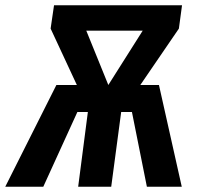

<svg xmlns="http://www.w3.org/2000/svg" viewBox="-55 -712 753 732"><path d="M480 -388H551L638 0H505L448 -285H407L369 0H243L280 -285H240L110 0H-35L160 -388H238L138 -603L151 -692H639L627 -603ZM274 -595 358 -388 489 -595Z"/></svg>

Font: Fira Sans Extra Condensed SemiBold
Style: Italic
Weight: 600
Width: 3
Italic angle: -8°
Designer: Carrois Corporate & Edenspiekermann AG
Foundry: Carrois Corporate GbR & Edenspiekermann AG
Version: Version 4.203